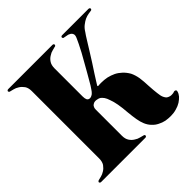

<svg xmlns="http://www.w3.org/2000/svg" viewBox="-180 -824 986 986"><g transform="rotate(-45 313.0 -331.0)"><path d="M611.3 -63.5Q616.2 -65.4 622.1 -62.5Q626 -60.5 626 -55.7Q626 -52.7 625 -50.8Q622.1 -39.1 612.3 -27.3Q602.5 -16.6 587.9 -6.8Q572.3 2.9 553.7 7.8Q534.2 13.7 512.7 13.7Q494.1 13.7 475.6 10.7Q457 6.8 440.4 -2Q423.8 -9.8 410.2 -24.4Q396.5 -38.1 387.7 -58.6Q379.9 -77.1 376 -100.6Q372.1 -123 369.1 -153.3Q366.2 -192.4 361.3 -219.7Q356.4 -246.1 349.6 -263.7Q343.8 -282.2 336.9 -292Q329.1 -302.7 322.3 -307.6Q314.5 -312.5 306.6 -313.5Q299.8 -315.4 293 -315.4Q284.2 -315.4 278.3 -311.5Q272.5 -308.6 268.6 -303.7Q265.6 -298.8 263.7 -293Q262.7 -287.1 262.7 -282.2Q262.7 -219.7 262.7 -92.8Q262.7 -69.3 272.5 -54.7Q282.2 -40 295.9 -32.2Q308.6 -23.4 322.3 -20.5Q335 -16.6 340.8 -15.6Q345.7 -14.6 347.7 -12.7Q349.6 -9.8 349.6 -6.8Q349.6 -4.9 346.7 -2Q344.7 0 339.8 0Q233.4 0 20.5 0Q15.6 0 12.7 -2Q10.7 -4.9 9.8 -6.8Q9.8 -9.8 12.7 -12.7Q14.6 -14.6 18.6 -15.6Q25.4 -16.6 38.1 -20.5Q50.8 -23.4 64.5 -32.2Q77.1 -40 87.9 -54.7Q97.7 -69.3 97.7 -92.8Q97.7 -255.9 97.7 -582Q97.7 -605.5 87.9 -620.1Q77.1 -634.8 64.5 -642.6Q50.8 -651.4 38.1 -654.3Q25.4 -658.2 18.6 -659.2Q14.6 -659.2 12.7 -662.1Q9.8 -665 9.8 -668Q10.7 -670.9 12.7 -672.9Q15.6 -674.8 20.5 -674.8Q127 -674.8 339.8 -674.8Q344.7 -674.8 346.7 -672.9Q349.6 -670.9 349.6 -668Q349.6 -665 347.7 -662.1Q345.7 -659.2 340.8 -659.2Q335 -658.2 322.3 -654.3Q308.6 -651.4 295.9 -642.6Q282.2 -634.8 272.5 -620.1Q262.7 -605.5 262.7 -582Q262.7 -513.7 262.7 -377.9Q262.7 -363.3 266.6 -354.5Q271.5 -344.7 283.2 -344.7Q291 -344.7 296.9 -348.6Q303.7 -351.6 308.6 -357.4Q314.5 -363.3 319.3 -371.1Q325.2 -378.9 331.1 -388.7Q335 -395.5 344.7 -412.1Q353.5 -427.7 366.2 -449.2Q378.9 -470.7 391.6 -494.1Q405.3 -518.6 418 -541Q429.7 -564.5 439.5 -583Q448.2 -601.6 453.1 -612.3Q460 -627.9 456.1 -636.7Q452.1 -646.5 443.4 -650.4Q435.5 -655.3 425.8 -656.2Q416 -658.2 410.2 -659.2Q405.3 -659.2 403.3 -662.1Q401.4 -665 401.4 -668Q401.4 -670.9 404.3 -672.9Q406.2 -674.8 411.1 -674.8Q474.6 -674.8 600.6 -674.8Q606.4 -674.8 608.4 -672.9Q611.3 -670.9 611.3 -668Q611.3 -664.1 609.4 -662.1Q607.4 -659.2 602.5 -659.2Q594.7 -658.2 584 -656.2Q572.3 -654.3 558.6 -648.4Q545.9 -642.6 532.2 -631.8Q517.6 -621.1 505.9 -601.6Q497.1 -589.8 483.4 -567.4Q469.7 -544.9 453.1 -518.6Q436.5 -493.2 419.9 -465.8Q402.3 -439.5 388.7 -418Q374 -395.5 365.2 -380.9Q356.4 -366.2 355.5 -365.2Q353.5 -361.3 355.5 -360.4Q357.4 -359.4 360.4 -359.4Q364.3 -360.4 370.1 -360.4Q375 -360.4 380.9 -360.4Q401.4 -360.4 421.9 -356.4Q442.4 -351.6 460.9 -342.8Q478.5 -334 494.1 -319.3Q509.8 -304.7 521.5 -284.2Q531.2 -264.6 536.1 -237.3Q540 -209 541 -177.7Q543 -142.6 545.9 -120.1Q547.9 -97.7 553.7 -85Q558.6 -74.2 565.4 -68.4Q573.2 -63.5 581.1 -61.5Q588.9 -59.6 596.7 -60.5Q605.5 -60.5 611.3 -63.5Z"/></g></svg>

Font: Mermaid
Style: Bold
Weight: 400
Designer: Scott Simpson
Version: Version 1.001